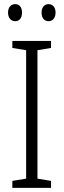

<svg xmlns="http://www.w3.org/2000/svg" viewBox="-20 -913 309 933"><path d="M19 -852C19 -826 33 -810 54 -810C74 -810 87 -825 87 -852C87 -878 74 -893 54 -893C33 -893 19 -877 19 -852ZM182 -852C182 -826 195 -810 216 -810C236 -810 250 -826 250 -852C250 -878 236 -893 216 -893C196 -893 182 -878 182 -852ZM228 0V-34L162 -45V-669L228 -680V-714H40V-680L107 -669V-45L40 -34V0Z"/></svg>

Font: Noto Sans Thai Looped Condensed Light
Style: Regular
Weight: 300
Width: 3
Designer: Sasikarn Vongin, Ben Mitchell
Foundry: The Fontpad Ltd
Version: Version 1.001